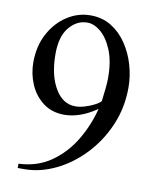

<svg xmlns="http://www.w3.org/2000/svg" viewBox="-79 -738 660 815"><g transform="rotate(10 250.5 -331.0)"><path d="M457 -403.8Q457 -315.4 424.1 -239.3Q391.1 -163.1 336.4 -106Q281.7 -48.8 215.1 -17.1Q148.4 14.6 81.1 14.6H53.2V-3.9Q133.3 -7.3 192.4 -48.3Q251.5 -89.4 290.3 -153.8Q329.1 -218.3 347.7 -292Q310.1 -266.1 275.4 -254.2Q240.7 -242.2 208.5 -242.2Q154.3 -242.2 116.7 -270.8Q79.1 -299.3 59.8 -344.2Q40.5 -389.2 40.5 -439Q40.5 -508.8 69.3 -562.5Q98.1 -616.2 145 -646.7Q191.9 -677.2 246.1 -677.2Q296.9 -677.2 336.2 -652.8Q375.5 -628.4 402.3 -588.1Q429.2 -547.9 443.1 -499.5Q457 -451.2 457 -403.8ZM364.7 -428.2Q364.7 -500 344.5 -548.6Q324.2 -597.2 294.2 -621.6Q264.2 -646 234.9 -644.5Q191.4 -643.6 159.2 -604.5Q127 -565.4 127 -490.2Q127 -399.4 160.4 -342.5Q193.8 -285.6 248 -285.6Q267.6 -285.6 290 -292.5Q312.5 -299.3 330.8 -309.1Q349.1 -318.8 355.5 -327.1Q359.4 -358.9 362.1 -384.3Q364.7 -409.7 364.7 -428.2Z"/></g></svg>

Font: Awami Nastaliq
Style: Regular
Weight: 400
Designer: Peter Martin, SIL International
Foundry: SIL International
Version: Version 3.100